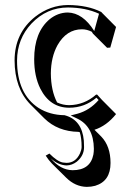

<svg xmlns="http://www.w3.org/2000/svg" viewBox="-20 -459 525 765"><path d="M162.1 161.1 176.8 152.8Q208.5 184.6 230.5 188.5Q237.8 189.5 245.1 189.9Q281.2 189.9 298.8 151.9Q304.7 138.7 305.2 127Q305.2 91.3 297.9 67.9Q294.4 66.9 293 66.4Q210 64.9 156.7 12.7L100.6 -43.5Q38.6 -106.9 38.1 -217.8Q38.1 -327.1 120.6 -392.6Q179.7 -438.5 251 -439Q329.6 -438.5 383.8 -411.1L386.2 -408.2L442.4 -351.6L419.4 -269.5L406.7 -268.6L350.1 -325.2Q347.7 -329.6 345.7 -332.5Q326.2 -342.3 306.6 -342.3Q245.1 -342.3 209 -278.8Q183.1 -231.4 182.6 -166.5Q183.1 -97.7 207.5 -50.8Q230.5 -40 255.9 -40Q316.4 -41 362.8 -82H367.2L386.2 -61L442.4 -4.4Q404.8 42.5 356.4 58.1L383.3 85Q420.4 123.5 420.4 190.4Q420.4 262.7 359.4 281.2Q343.3 285.6 325.7 285.6Q279.8 284.7 243.7 249L187 192.9Q173.3 178.7 162.1 161.1ZM182.1 171.9Q220.7 218.3 269 219.2Q339.8 219.2 352.1 156.7Q354 145.5 354 133.8Q353 44.4 287.1 13.2L261.7 1L288.6 -5.9Q336.9 -19 373 -60.5L364.3 -69.8Q316.9 -29.8 255.9 -29.8Q179.2 -29.8 140.6 -106Q116.2 -155.3 116.2 -223.1Q116.2 -330.6 177.7 -382.3Q210.4 -408.7 250 -409.2Q310.1 -407.7 355.5 -335.4L374.5 -404.3Q321.3 -428.7 251 -429.2Q166.5 -429.2 105.5 -365.2Q48.3 -304.2 47.9 -217.8Q47.9 -85 133.8 -28.8Q178.2 -1 236.3 0H237.8L238.8 0.5Q306.6 19 314 101.1Q314.9 113.8 314.9 127Q314.9 161.1 286.1 185.1Q267.1 199.7 245.1 200.2Q211.4 198.7 182.1 171.9Z"/></svg>

Font: Linux Biolinum Shadow O
Style: Regular
Weight: 400
Designer: Philipp H. Poll
Foundry: Philipp H. Poll
Version: Version 1.0.4